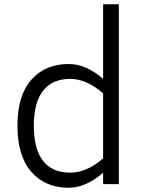

<svg xmlns="http://www.w3.org/2000/svg" viewBox="-20 -866 674 903"><path d="M539 -846V0H465V-54Q384 17 303 17Q193 17 127.5 -57.5Q62 -132 62 -275Q62 -417 127.5 -491Q193 -565 303 -565Q385 -565 465 -495V-846ZM465 -121V-427Q387 -495 310 -495Q226 -495 182.5 -439Q139 -383 139 -275Q139 -166 182 -110Q225 -54 310 -54Q388 -54 465 -121Z"/></svg>

Font: Biryani Light
Style: Regular
Weight: 300
Designer: Dan Reynolds and Mathieu Réguer
Foundry: Dan Reynolds and Mathieu Réguer
Version: Version 1.004; ttfautohint (v1.1) -l 5 -r 5 -G 72 -x 0 -D la